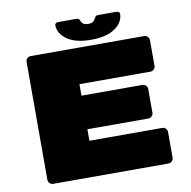

<svg xmlns="http://www.w3.org/2000/svg" viewBox="-91 -945 1032 1036"><g transform="rotate(-10 425.0 -427.5)"><path d="M776 -168V-27Q776 -16 768 -8Q760 0 749 0H117Q106 0 98 -8Q90 -16 90 -27V-673Q90 -684 98 -692Q106 -700 117 -700H739Q750 -700 758 -692Q766 -684 766 -673V-532Q766 -521 758 -513Q750 -505 739 -505H350V-442H684Q695 -442 703 -434Q711 -426 711 -415V-285Q711 -274 703 -266Q695 -258 684 -258H350V-195H749Q760 -195 768 -187Q776 -179 776 -168ZM514 -855H613Q622 -855 627 -851Q632 -847 632 -842Q632 -795 586 -762.5Q540 -730 454 -730Q369 -730 323 -762.5Q277 -795 277 -842Q277 -847 282 -851Q287 -855 296 -855H395Q410 -855 414 -842Q416 -833 425 -825Q434 -817 454 -817Q473 -817 480.5 -823.5Q488 -830 495 -842Q499 -855 514 -855Z"/></g></svg>

Font: Rubik Mono One
Style: Regular
Weight: 400
Designer: Hubert and Fischer with Elvire Volk Leonovitch (Cyrillic Expansion: Cyreal)
Foundry: Hubert and Fischer with Elvire Volk Leonovitch
Version: Version 2.000